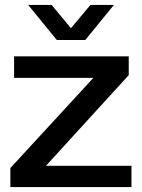

<svg xmlns="http://www.w3.org/2000/svg" viewBox="-20 -757 576 777"><path d="M22 0V-77L358 -442H37V-529H501V-453L166 -86H512V0ZM210 -595 94 -737H189L267 -643L346 -737H441L325 -595Z"/></svg>

Font: Mona Sans SemiExpanded Medium
Style: Regular
Weight: 500
Width: 6
Designer: Deni Anggara
Foundry: GitHub
Version: Version 2.000